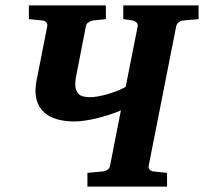

<svg xmlns="http://www.w3.org/2000/svg" viewBox="-20 -691 755 711"><path d="M658.7 -615.2Q649.4 -614.3 641.8 -608.4Q634.3 -602.5 632.3 -592.8L530.8 -78.1Q528.8 -68.4 534.4 -62.7Q540 -57.1 548.3 -56.2L598.6 -50.8V0H303.7V-50.8L361.3 -56.2Q370.6 -57.1 378.4 -62.7Q386.2 -68.4 387.7 -78.1L427.7 -282.2Q408.2 -273.9 385.3 -266.4Q362.3 -258.8 339.4 -253.2Q316.4 -247.6 294.4 -244.4Q272.5 -241.2 254.9 -241.2Q220.2 -241.2 190.9 -249.5Q161.6 -257.8 142.3 -275.9Q123 -293.9 115.2 -322.5Q107.4 -351.1 115.2 -392.1L154.8 -592.8Q156.7 -602.5 151.4 -608.4Q146 -614.3 137.2 -615.2L86.9 -620.1V-670.9H372.1V-620.1L324.2 -615.2Q314.9 -613.3 307.1 -607.9Q299.3 -602.5 297.9 -592.8L262.2 -410.2Q257.3 -385.7 259.3 -370.4Q261.2 -355 268.3 -346.2Q275.4 -337.4 286.9 -334.2Q298.3 -331.1 312.5 -331.1Q324.7 -331.1 340.8 -333.7Q356.9 -336.4 374.8 -341.3Q392.6 -346.2 410.9 -353.3Q429.2 -360.4 445.3 -369.1L489.7 -592.8Q491.2 -602.5 485.6 -607.9Q480 -613.3 471.7 -615.2L436.5 -620.1V-670.9H715.3V-620.1Z"/></svg>

Font: Charis SIL Cyr
Style: Bold Italic
Weight: 700
Italic angle: -11°
Foundry: SIL International
Version: Version 5.000